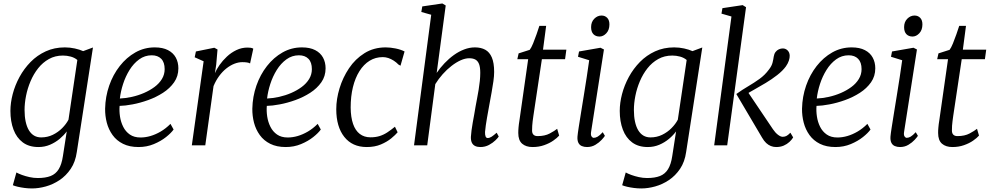

<svg xmlns="http://www.w3.org/2000/svg" viewBox="-20 -837 5704 1106"><path d="M422.5 38.5Q414.5 95.5 387.5 135.5Q360.5 175.5 323 200.5Q285.5 225.5 244 237Q202.5 248.5 164.5 248.5Q143.5 248.5 122 245.8Q100.5 243 82.5 238.8Q64.5 234.5 54 230L74.5 156.5Q87 163.5 106.8 170.8Q126.5 178 150 183.2Q173.5 188.5 198 188.5Q242 188.5 271.5 177Q301 165.5 318.2 137.5Q335.5 109.5 342.5 61.5L364.5 -80Q348 -57.5 323.5 -37Q299 -16.5 268 -3.2Q237 10 201.5 10Q147 10 111.2 -16.8Q75.5 -43.5 57.8 -90.5Q40 -137.5 40 -198Q40 -244.5 53.2 -295.2Q66.5 -346 92.5 -393.8Q118.5 -441.5 156.2 -480Q194 -518.5 243.5 -541.2Q293 -564 353.5 -564Q383 -564 411 -557.8Q439 -551.5 459 -542.5L515.5 -563.5ZM425.5 -491.5Q409.5 -505 387.5 -511Q365.5 -517 342.5 -517Q297.5 -517 261.8 -497Q226 -477 199.8 -443.8Q173.5 -410.5 156 -369.2Q138.5 -328 130 -285Q121.5 -242 121.5 -203.5Q121.5 -166 127.8 -136.8Q134 -107.5 146.2 -87Q158.5 -66.5 176.2 -56Q194 -45.5 217 -45.5Q253.5 -45.5 284.2 -60.5Q315 -75.5 338.2 -99Q361.5 -122.5 374.5 -147.5Z M980 -91Q966 -71 936.5 -47.5Q907 -24 866.2 -7Q825.5 10 778 10Q726 10 688.8 -8.5Q651.5 -27 628.5 -59Q605.5 -91 595.2 -130.2Q585 -169.5 585.5 -211Q587 -280.5 609 -343.8Q631 -407 669.8 -456.5Q708.5 -506 759.8 -535Q811 -564 871.5 -564Q917.5 -564 947.8 -548.2Q978 -532.5 992.8 -505.2Q1007.5 -478 1007.5 -443.5Q1007.5 -398 983 -363Q958.5 -328 919 -302.5Q879.5 -277 833.5 -260.5Q787.5 -244 743.8 -235.8Q700 -227.5 669 -227Q666.5 -197.5 671.2 -165.8Q676 -134 689.8 -106.5Q703.5 -79 728 -62Q752.5 -45 789.5 -45Q817.5 -45 846.8 -53.5Q876 -62 905.5 -79.2Q935 -96.5 962 -123.5ZM854 -518.5Q814 -518.5 781.8 -495Q749.5 -471.5 726.2 -434Q703 -396.5 689 -353.2Q675 -310 670.5 -269.5Q704 -271 740 -279Q776 -287 809.5 -301.5Q843 -316 870 -336Q897 -356 912.8 -382Q928.5 -408 928.5 -438.5Q928.5 -478 908.8 -498.2Q889 -518.5 854 -518.5Z M1085 0 1153 -484 1101.5 -507 1108.5 -540.5 1214.5 -562 1233 -552 1225.5 -465 1218 -415.5Q1227 -437.5 1244.8 -462.8Q1262.5 -488 1287 -511Q1311.5 -534 1341.8 -548.5Q1372 -563 1406 -563Q1414 -563 1423.8 -561.8Q1433.5 -560.5 1439 -556.5L1420.5 -471.5Q1414.5 -475.5 1403 -477.2Q1391.5 -479 1375.5 -479Q1353.5 -479 1330 -469.8Q1306.5 -460.5 1284 -442.8Q1261.5 -425 1242.5 -399.2Q1223.5 -373.5 1210 -341L1162.5 0Z M1828 -91Q1814 -71 1784.5 -47.5Q1755 -24 1714.2 -7Q1673.5 10 1626 10Q1574 10 1536.8 -8.5Q1499.5 -27 1476.5 -59Q1453.5 -91 1443.2 -130.2Q1433 -169.5 1433.5 -211Q1435 -280.5 1457 -343.8Q1479 -407 1517.8 -456.5Q1556.5 -506 1607.8 -535Q1659 -564 1719.5 -564Q1765.5 -564 1795.8 -548.2Q1826 -532.5 1840.8 -505.2Q1855.5 -478 1855.5 -443.5Q1855.5 -398 1831 -363Q1806.5 -328 1767 -302.5Q1727.5 -277 1681.5 -260.5Q1635.5 -244 1591.8 -235.8Q1548 -227.5 1517 -227Q1514.5 -197.5 1519.2 -165.8Q1524 -134 1537.8 -106.5Q1551.5 -79 1576 -62Q1600.5 -45 1637.5 -45Q1665.5 -45 1694.8 -53.5Q1724 -62 1753.5 -79.2Q1783 -96.5 1810 -123.5ZM1702 -518.5Q1662 -518.5 1629.8 -495Q1597.5 -471.5 1574.2 -434Q1551 -396.5 1537 -353.2Q1523 -310 1518.5 -269.5Q1552 -271 1588 -279Q1624 -287 1657.5 -301.5Q1691 -316 1718 -336Q1745 -356 1760.8 -382Q1776.5 -408 1776.5 -438.5Q1776.5 -478 1756.8 -498.2Q1737 -518.5 1702 -518.5Z M2092.5 10Q2009.5 10 1963.2 -48.5Q1917 -107 1917 -208Q1917 -266 1935.8 -328Q1954.5 -390 1990.5 -443.8Q2026.5 -497.5 2079.8 -530.8Q2133 -564 2202 -564Q2228.5 -564 2259 -557.8Q2289.5 -551.5 2310.5 -540.5L2287 -458.5L2275.5 -465Q2263 -478 2247.8 -487.8Q2232.5 -497.5 2216.8 -502.8Q2201 -508 2185 -508Q2143 -508 2109 -487Q2075 -466 2050.5 -427Q2026 -388 2013 -335Q2000 -282 2000 -217.5Q2000.5 -161.5 2013.8 -123.2Q2027 -85 2052.5 -65.5Q2078 -46 2114 -46Q2144 -46 2167.5 -53.5Q2191 -61 2212 -75Q2233 -89 2255 -107L2270.5 -75Q2258 -60 2233.8 -40Q2209.5 -20 2174.2 -5Q2139 10 2092.5 10Z M2747 10Q2729.5 10 2717 4Q2704.5 -2 2698.2 -14.8Q2692 -27.5 2692.5 -48.5Q2693.5 -64.5 2696.2 -86Q2699 -107.5 2703.2 -131Q2707.5 -154.5 2711.8 -178.2Q2716 -202 2719.5 -223.5Q2723.5 -245.5 2728.2 -270Q2733 -294.5 2737.2 -320.2Q2741.5 -346 2744 -370.8Q2746.5 -395.5 2746.5 -417.5Q2746.5 -450 2739.5 -468Q2732.5 -486 2718.5 -493.8Q2704.5 -501.5 2683 -501.5Q2660 -501.5 2633.8 -489.8Q2607.5 -478 2580.8 -457.2Q2554 -436.5 2530 -409.5Q2506 -382.5 2487.5 -352.5L2441 0H2365L2464 -752L2407 -768L2412.5 -800L2528 -817L2547.5 -805.5L2495.5 -417Q2515.5 -446.5 2540.8 -473Q2566 -499.5 2594.5 -520Q2623 -540.5 2653.8 -552.2Q2684.5 -564 2716 -564Q2750.5 -564 2775.2 -550.5Q2800 -537 2813.2 -506Q2826.5 -475 2826.5 -422.5Q2826.5 -399.5 2822.2 -368.8Q2818 -338 2812 -305.8Q2806 -273.5 2801 -245.5Q2797.5 -226 2793.5 -204Q2789.5 -182 2785.5 -159.5Q2781.5 -137 2778.5 -115.8Q2775.5 -94.5 2774 -77Q2773.5 -60 2777.2 -51Q2781 -42 2789 -42Q2800.5 -42 2812 -49.5Q2823.5 -57 2841 -72.5L2853 -50.5Q2849 -43.5 2834.2 -29Q2819.5 -14.5 2797 -2.2Q2774.5 10 2747 10Z M3052.5 -169.5Q3050 -151.5 3048.2 -138Q3046.5 -124.5 3045.8 -112.2Q3045 -100 3045 -84.5Q3045 -69.5 3053 -61.2Q3061 -53 3076.5 -53Q3118.5 -53 3146.5 -68Q3174.5 -83 3189.5 -95L3201 -56Q3189.5 -42.5 3167.2 -27Q3145 -11.5 3114.5 -0.8Q3084 10 3047.5 10Q3010 10 2987.8 -9.2Q2965.5 -28.5 2965.5 -71Q2965.5 -78 2965.8 -86Q2966 -94 2967 -103.2Q2968 -112.5 2969 -122.2Q2970 -132 2972 -142L3022.5 -496H2960L2967.5 -529.5L3031.5 -550Q3040.5 -561.5 3050.8 -586.5Q3061 -611.5 3070.8 -639.5Q3080.5 -667.5 3087 -688H3126L3108 -551H3242.5L3235 -496H3101.5Z M3361.5 10Q3344.5 10 3331.2 4.2Q3318 -1.5 3311.5 -15Q3305 -28.5 3306.5 -50.5Q3308 -68.5 3313.8 -105Q3319.5 -141.5 3327.2 -189.2Q3335 -237 3343.5 -289.8Q3352 -342.5 3360 -394.2Q3368 -446 3374 -490L3309.5 -510L3315.5 -540.5L3439 -562L3459 -552L3385 -78Q3382 -59.5 3387.5 -51.2Q3393 -43 3400 -43Q3411 -43 3423 -50Q3435 -57 3452 -75.5L3464.5 -54.5Q3460 -47 3445.8 -31.5Q3431.5 -16 3410 -3Q3388.5 10 3361.5 10ZM3433.5 -626.5Q3411.5 -626.5 3398.2 -640.2Q3385 -654 3385 -680.5Q3385 -710.5 3403.2 -729Q3421.5 -747.5 3445 -747.5Q3465 -747.5 3477.8 -734.2Q3490.5 -721 3490.5 -696.5Q3490.5 -664.5 3472.8 -645.5Q3455 -626.5 3433.5 -626.5Z M3932.5 38.5Q3924.5 95.5 3897.5 135.5Q3870.5 175.5 3833 200.5Q3795.5 225.5 3754 237Q3712.5 248.5 3674.5 248.5Q3653.5 248.5 3632 245.8Q3610.5 243 3592.5 238.8Q3574.5 234.5 3564 230L3584.5 156.5Q3597 163.5 3616.8 170.8Q3636.5 178 3660 183.2Q3683.5 188.5 3708 188.5Q3752 188.5 3781.5 177Q3811 165.5 3828.2 137.5Q3845.5 109.5 3852.5 61.5L3874.5 -80Q3858 -57.5 3833.5 -37Q3809 -16.5 3778 -3.2Q3747 10 3711.5 10Q3657 10 3621.2 -16.8Q3585.5 -43.5 3567.8 -90.5Q3550 -137.5 3550 -198Q3550 -244.5 3563.2 -295.2Q3576.5 -346 3602.5 -393.8Q3628.5 -441.5 3666.2 -480Q3704 -518.5 3753.5 -541.2Q3803 -564 3863.5 -564Q3893 -564 3921 -557.8Q3949 -551.5 3969 -542.5L4025.5 -563.5ZM3935.5 -491.5Q3919.5 -505 3897.5 -511Q3875.5 -517 3852.5 -517Q3807.5 -517 3771.8 -497Q3736 -477 3709.8 -443.8Q3683.5 -410.5 3666 -369.2Q3648.5 -328 3640 -285Q3631.5 -242 3631.5 -203.5Q3631.5 -166 3637.8 -136.8Q3644 -107.5 3656.2 -87Q3668.5 -66.5 3686.2 -56Q3704 -45.5 3727 -45.5Q3763.5 -45.5 3794.2 -60.5Q3825 -75.5 3848.2 -99Q3871.5 -122.5 3884.5 -147.5Z M4094 0 4193.5 -742 4136 -758.5 4141.5 -790 4258 -807.5 4277.5 -795.5 4169 0ZM4451 10Q4435 10 4420.5 4.2Q4406 -1.5 4393.5 -13.2Q4381 -25 4370 -44L4221.5 -295.5Q4255.5 -320 4289.8 -340Q4324 -360 4355.2 -382.5Q4386.5 -405 4409.5 -436.5Q4425.5 -457 4430.2 -476.2Q4435 -495.5 4437 -511Q4439.5 -527 4447.5 -537.5Q4455.5 -548 4466.8 -553Q4478 -558 4489 -558Q4505.5 -558 4517 -546.5Q4528.5 -535 4529 -516.5Q4529.5 -504 4524.2 -487.8Q4519 -471.5 4507 -454.5Q4488.5 -429 4457 -404.5Q4425.5 -380 4390.5 -359Q4355.5 -338 4325.2 -321.2Q4295 -304.5 4279.5 -294L4280 -319L4432.5 -92.5Q4445.5 -73 4461 -61Q4476.5 -49 4488.5 -49Q4499 -49 4508.8 -53.2Q4518.5 -57.5 4533 -72.5L4549 -45.5Q4541.5 -32.5 4527.5 -19.5Q4513.5 -6.5 4494.5 1.8Q4475.5 10 4451 10Z M4994.5 -91Q4980.5 -71 4951 -47.5Q4921.5 -24 4880.8 -7Q4840 10 4792.5 10Q4740.5 10 4703.2 -8.5Q4666 -27 4643 -59Q4620 -91 4609.8 -130.2Q4599.5 -169.5 4600 -211Q4601.5 -280.5 4623.5 -343.8Q4645.5 -407 4684.2 -456.5Q4723 -506 4774.2 -535Q4825.5 -564 4886 -564Q4932 -564 4962.2 -548.2Q4992.5 -532.5 5007.2 -505.2Q5022 -478 5022 -443.5Q5022 -398 4997.5 -363Q4973 -328 4933.5 -302.5Q4894 -277 4848 -260.5Q4802 -244 4758.2 -235.8Q4714.5 -227.5 4683.5 -227Q4681 -197.5 4685.8 -165.8Q4690.5 -134 4704.2 -106.5Q4718 -79 4742.5 -62Q4767 -45 4804 -45Q4832 -45 4861.2 -53.5Q4890.5 -62 4920 -79.2Q4949.5 -96.5 4976.5 -123.5ZM4868.5 -518.5Q4828.5 -518.5 4796.2 -495Q4764 -471.5 4740.8 -434Q4717.5 -396.5 4703.5 -353.2Q4689.5 -310 4685 -269.5Q4718.5 -271 4754.5 -279Q4790.5 -287 4824 -301.5Q4857.5 -316 4884.5 -336Q4911.5 -356 4927.2 -382Q4943 -408 4943 -438.5Q4943 -478 4923.2 -498.2Q4903.5 -518.5 4868.5 -518.5Z M5164.5 10Q5147.5 10 5134.2 4.2Q5121 -1.5 5114.5 -15Q5108 -28.5 5109.5 -50.5Q5111 -68.5 5116.8 -105Q5122.5 -141.5 5130.2 -189.2Q5138 -237 5146.5 -289.8Q5155 -342.5 5163 -394.2Q5171 -446 5177 -490L5112.5 -510L5118.5 -540.5L5242 -562L5262 -552L5188 -78Q5185 -59.5 5190.5 -51.2Q5196 -43 5203 -43Q5214 -43 5226 -50Q5238 -57 5255 -75.5L5267.5 -54.5Q5263 -47 5248.8 -31.5Q5234.5 -16 5213 -3Q5191.5 10 5164.5 10ZM5236.5 -626.5Q5214.5 -626.5 5201.2 -640.2Q5188 -654 5188 -680.5Q5188 -710.5 5206.2 -729Q5224.5 -747.5 5248 -747.5Q5268 -747.5 5280.8 -734.2Q5293.5 -721 5293.5 -696.5Q5293.5 -664.5 5275.8 -645.5Q5258 -626.5 5236.5 -626.5Z M5471 -169.5Q5468.5 -151.5 5466.8 -138Q5465 -124.5 5464.2 -112.2Q5463.5 -100 5463.5 -84.5Q5463.5 -69.5 5471.5 -61.2Q5479.5 -53 5495 -53Q5537 -53 5565 -68Q5593 -83 5608 -95L5619.5 -56Q5608 -42.5 5585.8 -27Q5563.5 -11.5 5533 -0.8Q5502.5 10 5466 10Q5428.5 10 5406.2 -9.2Q5384 -28.5 5384 -71Q5384 -78 5384.2 -86Q5384.5 -94 5385.5 -103.2Q5386.5 -112.5 5387.5 -122.2Q5388.5 -132 5390.5 -142L5441 -496H5378.5L5386 -529.5L5450 -550Q5459 -561.5 5469.2 -586.5Q5479.5 -611.5 5489.2 -639.5Q5499 -667.5 5505.5 -688H5544.5L5526.5 -551H5661L5653.5 -496H5520Z"/></svg>

Font: Merriweather 28pt Light
Style: Italic
Weight: 300
Italic angle: -7.8°
Version: Version 2.101